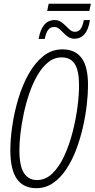

<svg xmlns="http://www.w3.org/2000/svg" viewBox="-20 -985 503 1015"><path d="M171.9 9.8Q103.5 9.8 69.1 -39.3Q34.7 -88.4 34.7 -191.4Q34.7 -250 45.2 -321.3Q55.7 -392.6 76.9 -463.4Q98.1 -534.2 131.1 -593.3Q164.1 -652.3 208.5 -688.2Q252.9 -724.1 310.1 -724.1Q377 -724.1 411.1 -678.7Q445.3 -633.3 445.3 -534.2Q445.3 -488.3 438.7 -430.7Q432.1 -373 418.2 -312Q404.3 -251 382.6 -193.6Q360.8 -136.2 330.3 -90.3Q299.8 -44.4 260.5 -17.3Q221.2 9.8 171.9 9.8ZM175.8 -33.2Q221.2 -33.2 257.3 -68.4Q293.5 -103.5 319.8 -160.9Q346.2 -218.3 363.5 -285.6Q380.9 -353 389.4 -418.2Q397.9 -483.4 397.9 -533.7Q397.9 -611.3 375.5 -646.5Q353 -681.6 306.2 -681.6Q266.6 -681.6 234.9 -656Q203.1 -630.4 178.2 -587.6Q153.3 -544.9 135.3 -492.2Q117.2 -439.5 105.5 -384.3Q93.8 -329.1 88.1 -279.1Q82.5 -229 82.5 -191.9Q82.5 -107.9 106.4 -70.6Q130.4 -33.2 175.8 -33.2ZM229.5 -927.2 237.3 -965.3H460.4L452.1 -927.2ZM184.1 -779.3Q201.7 -878.9 269 -878.9Q288.1 -878.9 302.2 -869.4Q316.4 -859.9 328.1 -847.7Q339.8 -835.4 351.3 -826.2Q362.8 -816.9 376 -816.9Q394 -816.9 405.3 -830.8Q416.5 -844.7 423.3 -878.9H455.6Q447.3 -827.1 426.3 -803.7Q405.3 -780.3 374.5 -780.3Q355 -780.3 340.8 -789.6Q326.7 -798.8 315.2 -811.3Q303.7 -823.7 292.2 -833Q280.8 -842.3 266.6 -842.3Q245.1 -842.3 233.6 -825.9Q222.2 -809.6 216.8 -779.3Z"/></svg>

Font: Open Sans Condensed Light
Style: Italic
Weight: 300
Width: 3
Italic angle: -12°
Designer: Monotype Design Team
Foundry: Monotype Imaging Inc.
Version: Version 3.000; ttfautohint (v1.8.4)